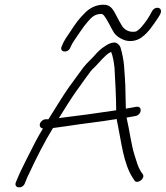

<svg xmlns="http://www.w3.org/2000/svg" viewBox="-20 -761 702 813"><path d="M277.5 -559C282.1 -570.5 287.7 -580 294.6 -590C310.6 -612.6 331.7 -646.9 349.8 -667C366 -685.8 379.4 -702 409 -702C411.6 -702 414.6 -700.7 417.9 -698C435.4 -677.4 449.3 -643.5 463 -622C472.3 -609.4 484.6 -600.7 499.6 -594C525 -582.1 558.3 -585.8 581.3 -604C608.3 -624 625.5 -650.8 644.9 -679C651.3 -689 665.5 -707 660.9 -719C655.4 -733.6 632.3 -729.9 624.1 -714C611.4 -689.2 596.3 -666.3 578.3 -646C574.7 -642.1 560 -627 552.3 -627C524.5 -623.2 507.4 -636.4 498.1 -649C487.6 -665.7 482.2 -676.6 471.6 -697C460.3 -718.1 448.8 -742.6 417.2 -741C385.4 -741 358.8 -725.8 340.3 -707C316.8 -684.4 299.3 -661 280.3 -631C263.3 -605.7 252.3 -592.4 240.8 -564C230.9 -538.4 268.2 -535 277.5 -559ZM161.9 -217C151.1 -199 141.3 -181.7 132.2 -165C108.4 -117 71.8 -49.6 52.5 -2L47.1 11C37.2 36.6 75.4 40.4 84.8 16L90.2 3C93.2 -5.7 97.9 -16.3 104.6 -29C133.6 -91.9 169.3 -161.9 204.4 -219H205.4C227.2 -222 227.2 -222 263.5 -227C331.9 -237.9 407.3 -245.6 474.3 -257C474.8 -251 475.7 -245.7 477.1 -241C493.7 -161.7 502.3 -68.8 542.1 -8L549.2 3C551.5 7 555.3 9 560.6 9C575.7 9 594.2 -10.5 584.3 -24L576.9 -34C564.1 -54.1 558.8 -75.8 550.8 -100.5C535 -149.5 528.2 -211.4 515.9 -263C521.6 -264.3 527.2 -265.3 532.7 -266L554.8 -270C581.2 -276.2 583.4 -312.1 558 -309L535.9 -305C528.9 -303.7 521.2 -302.3 512.9 -301C512.2 -329 512.2 -329 511.4 -364C511.2 -388.7 510.4 -411 508.9 -431L505.1 -485C503.3 -506.5 496.9 -539.3 490.2 -560C487.6 -568.4 477.1 -581 463.2 -581C451.7 -580.3 439.5 -575.7 426.6 -567C404.8 -553.1 394.2 -542.2 376.8 -522C351.3 -495.3 342.2 -490.2 315.2 -451C299.8 -430.3 284.7 -409.7 269.9 -389C245.1 -353.4 211 -297 185.1 -256H173.1C163 -256 151.7 -246.7 149.1 -237C146.2 -225.9 152.1 -218.3 161.9 -217ZM229.4 -261C254.7 -301.6 278.3 -340.1 301.7 -373L346 -435C359.9 -455 370.2 -467.7 376.9 -473C391 -485.8 410.8 -510.5 425 -523C430.3 -528.4 442 -538.3 450.8 -541C458.2 -522.7 463.3 -492 464.9 -473C468.1 -418.7 471.6 -352.9 472 -294C392.6 -281.8 309.8 -270.7 229.4 -261Z"/></svg>

Font: Just Breathe
Style: Obl5
Weight: 400
Foundry: Cannot Into Space Fonts
Version: Version 0.72